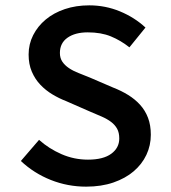

<svg xmlns="http://www.w3.org/2000/svg" viewBox="-20 -686 640 718"><path d="M302 12Q233 12 170 -13Q107 -38 58 -84L126 -163Q163 -130 210 -109.5Q257 -89 309 -89Q366 -89 396 -111Q426 -133 426 -168Q426 -190 418 -204.5Q410 -219 395.5 -230Q381 -241 360.5 -250Q340 -259 316 -269L227 -308Q201 -318 176 -333Q151 -348 131 -369Q111 -390 99 -418Q87 -446 87 -482Q87 -521 104 -554.5Q121 -588 151 -613Q181 -638 222.5 -652Q264 -666 314 -666Q374 -666 428.5 -643.5Q483 -621 524 -583L464 -509Q431 -535 394.5 -550Q358 -565 308 -565Q261 -565 232.5 -545Q204 -525 204 -488Q204 -469 213 -455.5Q222 -442 237.5 -431.5Q253 -421 273.5 -413Q294 -405 316 -396L402 -359Q433 -347 459 -331Q485 -315 504 -294Q523 -273 533.5 -245.5Q544 -218 544 -182Q544 -142 527.5 -107Q511 -72 480 -45.5Q449 -19 404 -3.5Q359 12 302 12Z"/></svg>

Font: Source Code Pro Semibold
Style: Regular
Weight: 600
Monospace: yes
Designer: Paul D. Hunt, Teo Tuominen
Foundry: Adobe Systems Incorporated
Version: Version 2.030;PS 1.000;hotconv 16.6.51;makeotf.lib2.5.65220